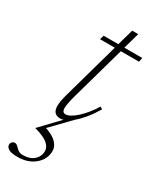

<svg xmlns="http://www.w3.org/2000/svg" viewBox="-249 -572 735 896"><g transform="rotate(30 118.0 -124.0)"><path d="M103 -115Q89 -64 89 -43Q89 -19 107.5 -19Q129.5 -19 164.5 -50Q199.5 -81 231.5 -132.5L244 -124.5Q221.5 -87.5 199.5 -61.2Q177.5 -35 158 -19L61 81.5Q104 96 122.5 116.5Q141 137 141 158.5Q141 204 104.8 234.5Q68.5 265 12.5 265Q-22 265 -36 256.2Q-50 247.5 -50 235Q-50 226 -44 220Q-38 214 -31 214Q-20.5 214 -13.5 221.8Q-6.5 229.5 3.2 237.2Q13 245 31 245Q67.5 245 89 225.8Q110.5 206.5 110.5 177Q110.5 156 89.5 138.2Q68.5 120.5 18.5 107L19 105L112 7.5Q103 10 95 10Q55 10 55 -35Q55 -59.5 67 -102L151.5 -403.5H72L78.5 -426H157.5L182 -513H214.5L190 -426H286.5L282 -403.5H184Z"/></g></svg>

Font: Newsreader 16pt ExtraLight
Style: Italic
Weight: 275
Italic angle: -17°
Designer: Hugues Gentile
Foundry: Production Type
Version: Version 1.003; ttfautohint (v1.8.3)